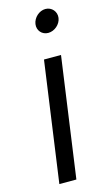

<svg xmlns="http://www.w3.org/2000/svg" viewBox="-117 -787 465 828"><g transform="rotate(-15 115.5 -372.5)"><path d="M40 0H116L191 -536H115ZM119 -693C115 -665 135 -642 163 -642C191 -642 218 -665 222 -693C226 -721 205 -745 177 -745C149 -745 123 -721 119 -693Z"/></g></svg>

Font: Mluvka
Style: Italic
Weight: 400
Italic angle: -8°
Designer: Modified by Jiří Krblich, Original typeface by Gumpita Rahayu
Foundry: Gumpita Rahayu & Jiří Krblich
Version: Version 2.000;Glyphs 3.1.1 (3134)